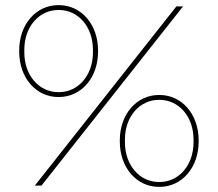

<svg xmlns="http://www.w3.org/2000/svg" viewBox="-20 -725 851 750"><path d="M208 -346H210C298 -346 363 -422 363 -523V-528C363 -629 298 -705 210 -705H208C120 -705 55 -629 55 -528V-523C55 -422 120 -346 208 -346ZM116 0H142L695 -700H669ZM208 -365C132 -365 75 -431 75 -520V-531C75 -620 132 -686 208 -686H210C286 -686 343 -620 343 -531V-520C343 -431 286 -365 210 -365ZM601 5H603C691 5 756 -71 756 -172V-177C756 -278 691 -354 603 -354H601C513 -354 448 -278 448 -177V-172C448 -71 513 5 601 5ZM601 -14C525 -14 468 -80 468 -169V-180C468 -269 525 -335 601 -335H603C679 -335 736 -269 736 -180V-169C736 -80 679 -14 603 -14Z"/></svg>

Font: Fixel Text Thin
Style: Regular
Weight: 100
Width: 4
Designer: AlfaBravo + MacPaw
Foundry: Kyrylo Tkachov, Marchela Mozhyna, Serhii Makarenko, Maria Weinstein, Zakhar Kryvoshyya
Version: Version 1.211